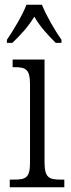

<svg xmlns="http://www.w3.org/2000/svg" viewBox="-20 -786 300 806"><path d="M9 -619V-606H32C68 -641 98 -673 124 -716C149 -673 179 -641 214 -606H238V-619C211 -657 174 -721 156 -766H91C74 -721 35 -657 9 -619ZM21 0H250V-32H236C185 -32 167 -40 167 -106V-536H33V-504H41C89 -504 106 -495 106 -431V-103C106 -39 88 -32 37 -32H21Z"/></svg>

Font: Noto Serif Myanmar Condensed Light
Style: Regular
Weight: 300
Width: 3
Designer: Ben Mitchell and the Monotype Design Team
Foundry: Monotype Imaging Inc.
Version: Version 2.106